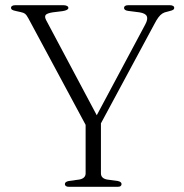

<svg xmlns="http://www.w3.org/2000/svg" viewBox="-20 -720 708 740"><path d="M362.5 -232.5 322 -216.5 89.5 -649Q83 -661.5 76.8 -666.5Q70.5 -671.5 59.5 -673.5L41.5 -677.5Q29.5 -680 26 -682.8Q22.5 -685.5 22.5 -689.5Q22.5 -694.5 26.8 -697.2Q31 -700 39.5 -700H223.5Q232.5 -700 238 -697.2Q243.5 -694.5 243.5 -689.5Q243.5 -680.5 220.5 -677L183.5 -672.5Q161.5 -669 156.2 -662.5Q151 -656 157.5 -643L360 -262.5L337 -246L539.5 -625Q551 -646 545.8 -657.5Q540.5 -669 517 -672.5L474 -678Q466 -679 462 -682Q458 -685 458 -689.5Q458 -694.5 462.2 -697.2Q466.5 -700 474.5 -700H634Q642.5 -700 647 -697.2Q651.5 -694.5 651.5 -689.5Q651.5 -685.5 648.2 -682.8Q645 -680 632.5 -677L625 -675Q614 -673 606 -668Q598 -663 590.5 -653Q583 -643 573.5 -624.5ZM310 -252H369V-52Q369 -42 375.2 -36Q381.5 -30 393 -28L433.5 -22.5Q448.5 -19.5 448.5 -10.5Q448.5 -6 445 -3Q441.5 0 433.5 0H245.5Q237.5 0 233.8 -3Q230 -6 230 -10.5Q230 -19.5 245.5 -22.5L285.5 -28Q297 -30 303.5 -36Q310 -42 310 -52Z"/></svg>

Font: Fraunces ExtraLight
Style: Regular
Weight: 250
Version: Version 1.000;[b76b70a41]